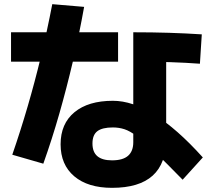

<svg xmlns="http://www.w3.org/2000/svg" viewBox="-20 -838 1040 922"><path d="M518 64Q402 64 336.5 8.5Q271 -47 271 -145Q271 -244 337.5 -299Q404 -354 522 -354Q569 -354 618.5 -337.5Q668 -321 721.5 -287.5Q775 -254 833 -203Q891 -152 954 -82L857 25Q777 -57 725 -107Q673 -157 638.5 -183Q604 -209 577.5 -217.5Q551 -226 522 -226Q471 -226 447.5 -208Q424 -190 424 -149Q424 -108 447.5 -88Q471 -68 518 -68Q570 -68 595 -90Q620 -112 620 -155V-683Q711 -683 791.5 -680.5Q872 -678 949 -673L940 -532Q873 -537 797.5 -539.5Q722 -542 643 -542L778 -644V-172Q778 -53 713 5.5Q648 64 518 64ZM39 -95Q79 -211 113 -327.5Q147 -444 176.5 -566Q206 -688 231 -818L384 -805Q360 -671 330 -543Q300 -415 265 -292.5Q230 -170 188 -52ZM33 -542V-683H547V-542Z"/></svg>

Font: M PLUS 1 Thin ExtraBold
Style: Regular
Weight: 800
Version: Version 1.001